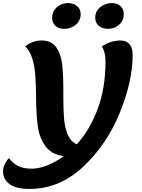

<svg xmlns="http://www.w3.org/2000/svg" viewBox="-83 -990 925 1252"><path d="M782 -633Q782 -459 697 -252Q612 -45 458 98.5Q304 242 109 242Q24 242 -19.5 211.5Q-63 181 -63 127Q-63 103 -51.5 79.5Q-40 56 -24 41Q-2 72 32.5 91Q67 110 125 110Q169 110 223.5 89Q278 68 333 28Q251 17 212 -38.5Q173 -94 163 -169Q153 -244 152 -365Q151 -452 146.5 -506.5Q142 -561 127 -610Q112 -659 81 -688Q131 -726 187 -726Q252 -726 283 -682.5Q314 -639 322 -573Q330 -507 330 -402V-357Q330 -270 335 -212.5Q340 -155 359.5 -110.5Q379 -66 418 -49Q503 -143 554 -279.5Q605 -416 605 -591Q605 -647 582 -688Q640 -726 702 -726Q741 -726 761.5 -702Q782 -678 782 -633ZM257 -875Q257 -917 288.5 -943.5Q320 -970 359 -970Q396 -970 419.5 -950.5Q443 -931 443 -898Q443 -856 411.5 -829Q380 -802 335 -802Q300 -802 278.5 -821.5Q257 -841 257 -875ZM538 -875Q538 -917 571 -943.5Q604 -970 646 -970Q681 -970 702.5 -950.5Q724 -931 724 -898Q724 -856 694 -829Q664 -802 622 -802Q585 -802 561.5 -821.5Q538 -841 538 -875Z"/></svg>

Font: Lemonada SemiBold
Style: Regular
Weight: 600
Designer: Mohamed Gaber (Arabic) Eduardo Tunni (Latin)
Foundry: Kief Type Foundry
Version: Version 3.006